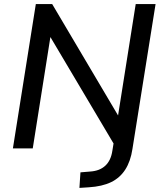

<svg xmlns="http://www.w3.org/2000/svg" viewBox="-20 -725 790 938"><path d="M368 193 373 117 421 113Q467 110 494.5 84.5Q522 59 529 11L538 -44L549 0L209 -573L230 -568L140 0H43L155 -705H235L574 -132L553 -137L643 -705H740L627 3Q618 63 592 103.5Q566 144 522.5 165Q479 186 414 190Z"/></svg>

Font: Mulish ExtraLight SemiBold
Style: Italic
Weight: 600
Italic angle: -9°
Version: Version 3.603